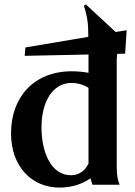

<svg xmlns="http://www.w3.org/2000/svg" viewBox="-20 -837 613 870"><path d="M380 -680V-670L95 -622L92 -584L381 -590V-507C355 -512 329 -514 305 -514C133 -514 30 -396 30 -233C30 -82 124 13 250 13C303 13 352 -2 390 -29C393 -18 396 -8 399 0H522C513 -22 509 -43 509 -80V-572L511 -593L547 -594L554 -700L504 -692L369 -817L360 -811C375 -767 380 -731 380 -680ZM168 -260C168 -379 221 -459 299 -461C327 -462 356 -455 381 -439V-96C365 -61 335 -43 302 -43C209 -43 168 -151 168 -260Z"/></svg>

Font: Sinistre
Style: Bold
Weight: 700
Designer: Jules Durand
Foundry: Collletttivo
Version: Version 69.420;Glyphs 3.2 (3217)